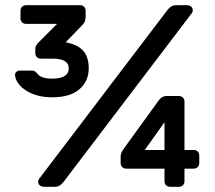

<svg xmlns="http://www.w3.org/2000/svg" viewBox="-20 -720 830 740"><path d="M661 -700H699Q710 -700 716.5 -694.5Q723 -689 723 -680Q723 -674 719 -669L225 -19Q217 -9 209.5 -4.5Q202 0 189 0H151Q140 0 133.5 -5.5Q127 -11 127 -20Q127 -26 131 -31L625 -681Q633 -691 640.5 -695.5Q648 -700 661 -700ZM294 -620 233 -557Q280 -548 301 -524Q322 -500 322 -457Q322 -407 286 -376Q250 -345 182 -345Q123 -345 83 -369.5Q43 -394 38 -429V-432Q38 -439 43.5 -443.5Q49 -448 55 -448H104Q115 -448 124 -436Q138 -417 181 -417Q245 -417 245 -457Q245 -475 229.5 -484.5Q214 -494 185 -494H138Q128 -494 122 -500Q116 -506 116 -516V-532Q116 -544 128 -556L200 -628H81Q71 -628 65 -634Q59 -640 59 -650V-678Q59 -688 65 -694Q71 -700 81 -700H288Q298 -700 304 -694Q310 -688 310 -678V-657Q310 -645 307 -637.5Q304 -630 294 -620ZM669 -350Q679 -350 685 -344Q691 -338 691 -328V-142H726Q736 -142 742 -136Q748 -130 748 -120V-92Q748 -82 742 -76Q736 -70 726 -70H691V-22Q691 -12 685 -6Q679 0 669 0H636Q626 0 620 -6Q614 -12 614 -22V-70H467Q457 -70 451 -76Q445 -82 445 -92V-117Q445 -131 457 -147L591 -332Q604 -350 621 -350ZM614 -142V-249L538 -142Z"/></svg>

Font: Rubik
Style: Regular
Weight: 400
Designer: Hubert & Fischer
Foundry: Hubert & Fischer
Version: Version 1.100